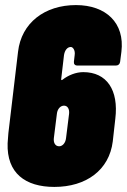

<svg xmlns="http://www.w3.org/2000/svg" viewBox="-20 -728 500 756"><path d="M308 -444C279 -444 249 -432 226 -414C223 -411 220 -413 221 -417L232 -511C235 -530 245 -543 259 -543C267 -543 277 -530 274 -511L271 -485C270 -476 275 -470 284 -470H437C446 -470 452 -476 453 -485L458 -524C472 -638 397 -708 279 -708C156 -708 64 -638 51 -524L13 -204C12 -190 11 -176 10 -164C6 -46 80 8 194 8C319 8 410 -58 424 -171L434 -260C448 -374 400 -444 308 -444ZM252 -280 240 -184C238 -165 226 -152 213 -152C198 -152 190 -165 192 -184L204 -280C206 -299 218 -312 232 -312C246 -312 254 -299 252 -280Z"/></svg>

Font: Barlow Condensed Black
Style: Italic
Weight: 900
Width: 3
Italic angle: -7°
Designer: Jeremy Tribby
Foundry: Tribby Type
Version: Version 1.422;hotconv 1.0.109;makeotfexe 2.5.65596